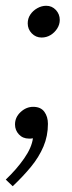

<svg xmlns="http://www.w3.org/2000/svg" viewBox="-33 -470 250 665"><path d="M82 -100Q108 -100 120.5 -83Q133 -66 133 -41Q133 1 117.5 37.5Q102 74 74.5 107.5Q47 141 11 175L-13 152Q24 117 50.5 79Q77 41 81 9Q77 10 73.5 10Q70 10 67 10Q46 10 32.5 -4.5Q19 -19 19 -39Q19 -64 38.5 -82Q58 -100 82 -100ZM111 -340Q91 -340 77 -354.5Q63 -369 63 -389Q63 -406 72 -419.5Q81 -433 96 -441.5Q111 -450 127 -450Q147 -450 160.5 -435.5Q174 -421 174 -401Q174 -385 165 -371Q156 -357 142 -348.5Q128 -340 111 -340Z"/></svg>

Font: Brygada 1918
Style: Italic
Weight: 400
Italic angle: -8°
Designer: Mateusz Machalski | Borys Kosmynka | Przemek Hoffer
Foundry: NIEPODLEGLA 2018
Version: Version 3.006